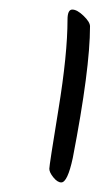

<svg xmlns="http://www.w3.org/2000/svg" viewBox="-20 -746 208 401"><path d="M121 -705Q121 -726 131 -726Q141 -726 154.5 -713Q168 -700 168 -691Q168 -602 132 -416Q121 -365 108 -365Q100 -365 91.5 -375.5Q83 -386 83 -393.5Q83 -401 102 -517Q121 -633 121 -705Z"/></svg>

Font: Kalam Light
Style: Regular
Weight: 300
Version: Version 2.001;PS 1.0;hotconv 1.0.79;makeotf.lib2.5.61930; tt